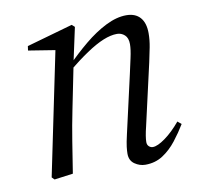

<svg xmlns="http://www.w3.org/2000/svg" viewBox="-60 -529 650 607"><g transform="rotate(-10 264.5 -226.0)"><path d="M69 8 61 0 144 -401 157 -392 57 -408 59 -422 207 -464 216 -456 192 -345 191 -339 163 -200Q153 -151 145 -101Q137 -51 129 0ZM360 12Q342 12 326 1Q310 -10 310 -32Q310 -41 311.5 -54Q313 -67 319 -93L361 -278Q366 -301 372 -328Q378 -355 378 -372Q378 -392 367.5 -401.5Q357 -411 343 -411Q323 -411 298.5 -401Q274 -391 243.5 -370.5Q213 -350 175 -319L173 -338H179Q211 -371 246 -400Q281 -429 316 -446.5Q351 -464 382 -464Q411 -464 426.5 -446.5Q442 -429 442 -396Q442 -374 437.5 -351Q433 -328 428 -305L383 -107Q379 -91 377 -78.5Q375 -66 375 -58Q375 -49 380.5 -44Q386 -39 393 -39Q408 -39 433 -57Q458 -75 483 -105L495 -95Q480 -70 460.5 -45Q441 -20 416.5 -4Q392 12 360 12Z"/></g></svg>

Font: Source Serif 4 60pt
Style: Italic
Weight: 400
Italic angle: -12°
Version: Version 4.004;hotconv 1.0.116;makeotfexe 2.5.65601